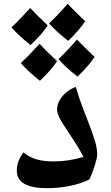

<svg xmlns="http://www.w3.org/2000/svg" viewBox="-20 -965 579 1005"><path d="M226.1 20Q67.9 20 67.9 -71.8Q67.9 -96.7 77.1 -122.1Q86.4 -147.5 103 -167Q131.8 -142.6 169.7 -131.3Q207.5 -120.1 262.7 -120.1Q339.4 -120.1 417 -144Q387.2 -199.7 354 -248.5Q304.7 -321.3 291.7 -347.9Q278.8 -374.5 278.8 -391.1Q278.8 -417 292.2 -440.7Q305.7 -464.4 329.1 -483.2Q352.5 -502 377 -509.8Q392.6 -454.1 412.1 -403.8Q431.6 -353.5 448.7 -308.8Q465.8 -264.2 477.3 -225.8Q488.8 -187.5 488.8 -155.8Q488.8 -139.2 475.6 -97.2Q462.4 -55.2 447.8 -25.9Q405.8 -3.9 345.9 8.1Q286.1 20 226.1 20ZM278.8 -645Q249 -599.1 189 -542Q126 -591.8 88.9 -634.8Q127.4 -670.4 166 -712.9L187 -735.8Q221.7 -698.2 278.8 -645ZM475.1 -667Q444.3 -620.1 385.7 -564Q321.3 -614.3 286.1 -655.8Q328.6 -695.3 382.8 -757.8Q415 -724.6 475.1 -667ZM230 -832Q200.2 -786.1 140.1 -729Q77.1 -778.8 40 -821.8Q66.4 -846.2 92.3 -874Q118.2 -901.9 138.2 -922.9Q172.9 -885.3 230 -832ZM425.8 -854Q394 -805.7 336.9 -751Q273.4 -800.3 236.8 -842.8Q281.7 -884.8 334 -944.8Q371.6 -905.8 425.8 -854Z"/></svg>

Font: Sahl Naskh
Style: Bold
Weight: 700
Designer: Pascal Zoghbi
Version: Version 1.001